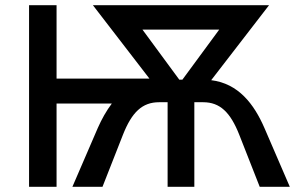

<svg xmlns="http://www.w3.org/2000/svg" viewBox="-20 -720 1142 740"><path d="M92 0H198V-321H411C390 -293 372 -261 357 -227L259 0H375L454 -201C488 -287 528 -326 593 -326H626V0H729V-326H763C828 -326 868 -287 902 -201L981 0H1097L999 -227C959 -319 899 -398 794 -411L1017 -700H338L556 -417H198V-700H92ZM671 -413 529 -606H825L683 -413Z"/></svg>

Font: Fixel Display Medium
Style: Regular
Weight: 500
Designer: AlfaBravo + MacPaw
Foundry: Kyrylo Tkachov, Marchela Mozhyna, Serhii Makarenko, Maria Weinstein, Zakhar Kryvoshyya
Version: Version 1.211